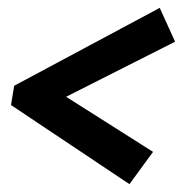

<svg xmlns="http://www.w3.org/2000/svg" viewBox="-20 -522 465 488"><path d="M369 -136 309 -54 8 -255 16 -304 386 -502 425 -416 148 -276Z"/></svg>

Font: Piazzolla SC
Style: Bold Italic
Weight: 700
Italic angle: -11.3°
Designer: Juan Pablo del Peral
Foundry: Huerta Tipografica
Version: Version 1.330